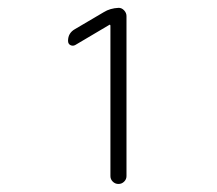

<svg xmlns="http://www.w3.org/2000/svg" viewBox="-20 -750 540 478"><path d="M167 -637.7Q161.1 -634.8 155.3 -637.7Q149.4 -640.6 149.4 -648.4Q149.4 -668 167 -677.7L238.3 -719.7Q253.9 -729.5 275.4 -730.5Q283.2 -730.5 289.1 -724.1Q294.9 -717.8 294.9 -710V-311.5Q294.9 -303.7 289.1 -297.9Q283.2 -292 274.9 -292Q266.6 -292 260.7 -297.9Q254.9 -303.7 254.9 -311.5V-686.5L253.9 -688.5H252.9Z"/></svg>

Font: Rounded-L Mgen+ 1m light
Style: Regular
Weight: 200
Designer: [Source Han Sans]
Ryoko NISHIZUKA  (kana & ideographs); Paul D. Hunt (Latin, Greek & Cyrillic); Wenlong ZHANG  (bopomofo
Version: Version 1.059.20150602